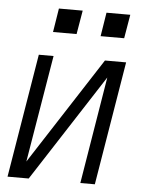

<svg xmlns="http://www.w3.org/2000/svg" viewBox="-52 -762 604 804"><g transform="rotate(5 250.0 -360.0)"><path d="M10 0 96 -520H158L83 -70L374 -520H463L377 0H316L390 -450L99 0ZM446 -620H347L363 -720H463ZM147 -620 163 -720H263L246 -620Z"/></g></svg>

Font: Iosevka SS04 Light Oblique
Style: Regular
Weight: 300
Italic angle: -9°
Monospace: yes
Designer: Belleve Invis
Foundry: Belleve Invis
Version: Version 19.0.0; ttfautohint (v1.8.4)